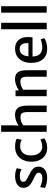

<svg xmlns="http://www.w3.org/2000/svg" viewBox="1261 -2114 861 3423"><g transform="rotate(-90 1691.5 -402.5)"><path d="M52 -33 68 -118Q75.5 -112.5 99.2 -103.2Q123 -94 156.2 -86.2Q189.5 -78.5 225 -78Q273 -77.5 298 -94.5Q323 -111.5 323 -142Q323 -174.5 290.2 -195Q257.5 -215.5 207 -238Q139.5 -269 97 -309Q54.5 -349 55 -417Q56 -466.5 83.8 -499.2Q111.5 -532 157.5 -548Q203.5 -564 260 -564Q312.5 -564 352 -553.2Q391.5 -542.5 404 -535L387 -448Q373.5 -459.5 339 -469.2Q304.5 -479 266 -479Q215 -479 189 -464.2Q163 -449.5 162 -423Q161.5 -386.5 187.2 -368.5Q213 -350.5 249 -333Q300.5 -308 342 -283.8Q383.5 -259.5 407.8 -228.2Q432 -197 432 -151Q432 -73 378.5 -32.5Q325 8 232 8Q174.5 8 123.5 -5Q72.5 -18 52 -33Z M520 -272Q520 -354.5 550 -420.5Q580 -486.5 640 -525.2Q700 -564 790 -564Q842.5 -564 879 -554.5Q915.5 -545 929 -536L911 -445Q890 -459.5 860.5 -466.8Q831 -474 789 -474Q751.5 -474 716.5 -455.8Q681.5 -437.5 658 -397.5Q634.5 -357.5 632 -292Q630 -223 650.2 -175.8Q670.5 -128.5 706.2 -104.2Q742 -80 786 -80Q827.5 -80 862.8 -90.5Q898 -101 916 -112L938 -45Q912.5 -21 866 -6.5Q819.5 8 767 8Q687.5 8 632.5 -29Q577.5 -66 548.8 -129.2Q520 -192.5 520 -272Z M1053.5 0V-813H1168.5V-584L1163.5 -501.5Q1195 -524.5 1245.5 -544Q1296 -563.5 1346.5 -565Q1437.5 -567.5 1478.8 -515Q1520 -462.5 1520 -340.5V0H1405V-341.5Q1405 -410 1383.8 -440.5Q1362.5 -471 1301.5 -468Q1275 -467.5 1238 -455.5Q1201 -443.5 1168.5 -419V0Z M1688 0V-556H1791.5L1792 -497Q1812.5 -511 1843.8 -526.5Q1875 -542 1911.2 -553Q1947.5 -564 1983.5 -565Q2073 -567.5 2112 -518.8Q2151 -470 2151 -347.5V0H2035V-341.5Q2035 -411.5 2016.2 -442Q1997.5 -472.5 1935 -469Q1908.5 -468.5 1872 -456Q1835.5 -443.5 1803 -419V0Z M2532 8Q2412 8 2347 -68Q2282 -144 2282 -279Q2282 -360 2310.8 -424Q2339.5 -488 2395.8 -525.5Q2452 -563 2534 -564Q2590 -565 2636.5 -542Q2683 -519 2711.5 -471.8Q2740 -424.5 2742 -353Q2742 -321.5 2741.5 -296.8Q2741 -272 2737 -253H2396Q2396 -249.5 2396 -246Q2399 -183 2421.5 -146.5Q2444 -110 2480.5 -94.5Q2517 -79 2562 -79Q2581 -79 2608.5 -83.2Q2636 -87.5 2661.8 -94.2Q2687.5 -101 2701 -109L2723 -43Q2704.5 -28 2672.8 -16.5Q2641 -5 2604 1.5Q2567 8 2532 8ZM2528 -482Q2479.5 -482 2443.5 -447.8Q2407.5 -413.5 2398.5 -326H2634Q2636.5 -366 2629.2 -401.8Q2622 -437.5 2598.2 -459.8Q2574.5 -482 2528 -482Z M2881 0V-813H2997V0Z M3177 0V-813H3293V0Z"/></g></svg>

Font: Merriweather Sans
Style: Regular
Weight: 400
Designer: Eben Sorkin
Foundry: Eben Sorkin
Version: Version 1.008; ttfautohint (v1.7.19-72a1) -l 8 -r 50 -G 200 